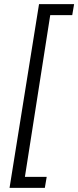

<svg xmlns="http://www.w3.org/2000/svg" viewBox="-20 -725 377 925"><path d="M26 180 168 -705H337L328 -652H222L100 127H205L196 180Z"/></svg>

Font: Nunito Sans 7pt Condensed Light
Style: Italic
Weight: 300
Width: 3
Italic angle: -9°
Designer: Vernon Adams
Foundry: Vernon Adams
Version: Version 3.101;gftools[0.9.27]